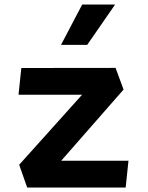

<svg xmlns="http://www.w3.org/2000/svg" viewBox="-20 -838 660 858"><path d="M65.7 -101.7 365.2 -435.1 426.5 -414.7H62.8L75.3 -534.1L496.4 -534.6L532.2 -437.8L207 -66.6L173.6 -119.8H554.1L541.6 0H101.5ZM494.4 -817.7H347.3L252.6 -637.4H369.6Z"/></svg>

Font: Monaspace Krypton Var
Style: Regular
Weight: 400
Designer: Riley Cran and the Lettermatic Team
Version: Version 1.101 (Monaspace Krypton Var)